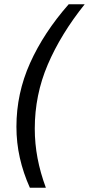

<svg xmlns="http://www.w3.org/2000/svg" viewBox="-20 -770 417 900"><path d="M120 110Q89 41 73 -30Q57 -101 57 -176Q57 -332 121 -474.5Q185 -617 302 -750H377Q265 -610 204 -467.5Q143 -325 143 -167Q143 -97 156 -28.5Q169 40 195 110Z"/></svg>

Font: Geist
Style: Italic
Weight: 400
Italic angle: -12°
Designer: Basement.studio, Andrés Briganti, Mateo Zaragoza
Foundry: Basement.studio, Vercel, Andrés Briganti, Guido Ferreyra, Mateo Zaragoza
Version: Version 1.500